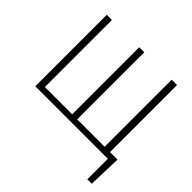

<svg xmlns="http://www.w3.org/2000/svg" viewBox="-214 -910 1318 1318"><g transform="rotate(45 445.5 -250.5)"><path d="M850 196H807V-3H103V-697H153V-46H418V-697H467V-46H733V-697H785V-46H858Q858 -17 850 196Z"/></g></svg>

Font: LXGW 975 Gothic SC 200W
Style: Regular
Weight: 200
Version: Version 2.01;February 25, 2021